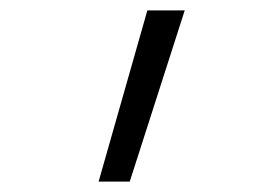

<svg xmlns="http://www.w3.org/2000/svg" viewBox="-20 -147 540 370"><path d="M170 203 264 -127H336L230 203Z"/></svg>

Font: Iosevka Curly Slab Light
Style: Regular
Weight: 300
Monospace: yes
Designer: Belleve Invis
Foundry: Belleve Invis
Version: Version 22.1.2; ttfautohint (v1.8.4)